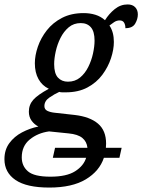

<svg xmlns="http://www.w3.org/2000/svg" viewBox="-56 -605 641 865"><path d="M166 240Q64 240 14 206Q-36 172 -36 112Q-36 70 -14 40Q8 10 43 -8.5Q78 -27 117 -35Q99 -44 86.5 -61Q74 -78 74 -102Q74 -133 94 -155.5Q114 -178 164 -205Q134 -219 117.5 -248.5Q101 -278 101 -320Q101 -355 114.5 -394.5Q128 -434 155 -468.5Q182 -503 223.5 -524.5Q265 -546 321 -546Q349 -546 373.5 -538.5Q398 -531 417 -514Q435 -543 461 -564Q487 -585 519 -585Q541 -585 553 -572.5Q565 -560 565 -540Q565 -519 553 -498.5Q541 -478 509 -478Q509 -493 503 -503Q497 -513 483 -513Q470 -513 458.5 -505.5Q447 -498 437 -490Q457 -461 457 -416Q457 -382 444 -342.5Q431 -303 405 -268Q379 -233 338 -211Q297 -189 240 -189Q232 -189 224.5 -189Q217 -189 211 -191Q189 -181 166.5 -165.5Q144 -150 144 -127Q144 -112 157.5 -105.5Q171 -99 191 -97L281 -87Q349 -79 385.5 -48Q422 -17 422 42Q422 52 421 61H492L482 106H412Q392 166 330.5 203Q269 240 166 240ZM250 -237Q282 -237 304.5 -255.5Q327 -274 341.5 -303Q356 -332 363 -364Q370 -396 370 -422Q370 -463 353.5 -482Q337 -501 308 -501Q276 -501 253.5 -482Q231 -463 216.5 -434Q202 -405 195 -373Q188 -341 188 -316Q188 -274 205 -255.5Q222 -237 250 -237ZM182 106 192 61H338Q335 33 315 16.5Q295 0 253 -4L165 -13Q114 -6 78 23.5Q42 53 42 104Q42 143 70 167Q98 191 171 191Q244 191 282.5 166.5Q321 142 332 106Z"/></svg>

Font: Noto Serif SemiCondensed
Style: Italic
Weight: 400
Width: 4
Italic angle: -12°
Designer: Monotype Design Team
Foundry: Monotype Imaging Inc.
Version: Version 2.013